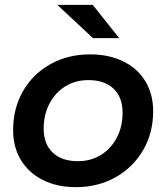

<svg xmlns="http://www.w3.org/2000/svg" viewBox="-20 -764 685 791"><path d="M34 -228Q34 -317 74.5 -388Q115 -459 187.5 -499.5Q260 -540 351 -540Q429 -540 488 -511Q547 -482 579 -429Q611 -376 611 -306Q611 -217 570 -146Q529 -75 456.5 -34Q384 7 293 7Q215 7 156.5 -22.5Q98 -52 66 -105Q34 -158 34 -228ZM485 -300Q485 -363 448 -398.5Q411 -434 344 -434Q291 -434 249.5 -408.5Q208 -383 184 -337.5Q160 -292 160 -234Q160 -171 197 -135.5Q234 -100 301 -100Q354 -100 395.5 -125.5Q437 -151 461 -196.5Q485 -242 485 -300ZM216 -744H362L471 -607H363Z"/></svg>

Font: Montserrat Alternates SemiBold
Style: Italic
Weight: 600
Italic angle: -11.3°
Designer: Julieta Ulanovsky
Foundry: Julieta Ulanovsky
Version: Version 7.200